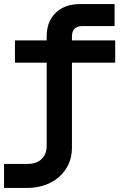

<svg xmlns="http://www.w3.org/2000/svg" viewBox="-20 -750 640 950"><path d="M0 180V61H117Q161 61 186 37Q211 13 211 -30V-440H54V-550H211V-570Q211 -644 256 -687Q301 -730 378 -730H547V-621H389Q336 -621 336 -570V-550H550V-440H336V-21Q336 39 307.5 84Q279 129 228.5 154.5Q178 180 111 180Z"/></svg>

Font: Tiny
Style: Bold
Weight: 700
Monospace: yes
Designer: Philipp Nurullin, Konstantin Bulenkov
Foundry: JetBrains
Version: Version 2.251; ttfautohint (v1.8.4.7-5d5b)